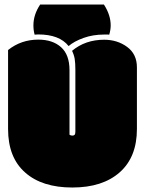

<svg xmlns="http://www.w3.org/2000/svg" viewBox="-20 -814 640 847"><path d="M439.5 -638.7Q356.4 -638.7 297.9 -589.8Q306.6 -571.8 309.6 -553.7Q312.5 -535.6 312.5 -504.9V-233.4Q312.5 -223.1 309.3 -219.5Q306.2 -215.8 299.1 -215.8Q292 -215.8 286.6 -219.7V-504.4Q286.6 -572.3 249.5 -605.7Q212.4 -639.2 148.9 -639.2Q73.2 -639.2 15.6 -593.3V-245.1Q15.6 -118.7 91.3 -52.7Q165.5 13.2 299.1 13.2Q432.6 13.2 508.3 -54Q584 -121.1 584 -245.1V-516.6Q584 -575.2 541 -606.9Q498 -638.7 439.5 -638.7ZM439.5 -661.6H455.6Q459.5 -661.6 461.9 -661.1Q468.3 -682.6 468.3 -702.1Q468.3 -747.6 438.5 -793.9H157.2Q127.4 -749.5 127.4 -702.1Q127.4 -679.7 132.8 -661.1Q143.6 -662.1 148.4 -662.1Q242.2 -662.1 282.7 -610.8Q307.1 -631.8 348.6 -646.7Q390.1 -661.6 439.5 -661.6Z"/></svg>

Font: Friends & Family
Style: Regular
Weight: 400
Designer: Sarang Kulkarni, Maithili Shingre, Noopur Datye
Foundry: Ek Type
Version: Version 1.000;hotconv 1.0.117;makeotfexe 2.5.65602